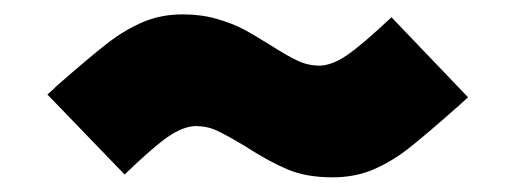

<svg xmlns="http://www.w3.org/2000/svg" viewBox="-20 -397 717 267"><path d="M321.3 -193.4Q295.4 -209 281.7 -215.3Q268.1 -221.7 252 -221.7Q234.9 -221.2 214.4 -207.3Q193.8 -193.4 153.3 -154.3L45.9 -265.6Q50.8 -269.5 58.6 -277.3Q106 -318.8 130.1 -337.4Q154.3 -356 179.2 -366.5Q204.1 -377 234.4 -377Q259.8 -377 281.2 -370.8Q302.7 -364.7 318.4 -356.4Q334 -348.1 356.4 -334Q380.4 -318.8 394.5 -312.3Q408.7 -305.7 424.8 -305.7Q441.9 -306.2 462.6 -320.3Q483.4 -334.5 524.4 -373L630.9 -261.7L619.1 -251Q572.3 -209.5 547.9 -190.4Q523.4 -171.4 498.3 -160.9Q473.1 -150.4 442.4 -150.4Q405.8 -150.4 379.4 -161.6Q353 -172.9 321.3 -193.4Z"/></svg>

Font: Wanted Sans ExtraBold
Style: Regular
Weight: 800
Designer: Original Design by Kil Hyung-jin and Kang Hanbin, Wanted Lab, Inc; Hangeul from Source Han Sans by Jang Soo-young and Ka
Foundry: Wanted Lab, Inc.
Version: Version 1.003